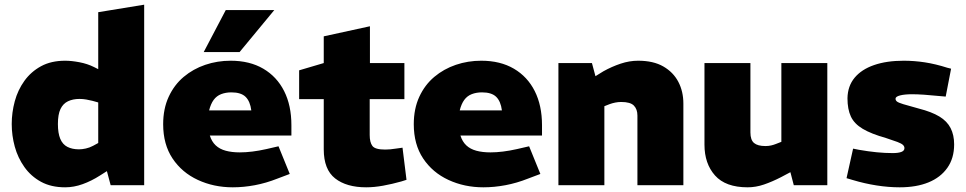

<svg xmlns="http://www.w3.org/2000/svg" viewBox="-20 -790 4122 819"><path d="M258 9Q198 9 155 -14.5Q112 -38 84 -77.5Q56 -117 43 -164.5Q30 -212 30 -261Q30 -310 43 -358Q56 -406 84 -445Q112 -484 155 -507.5Q198 -531 258 -531Q285 -531 319 -524.5Q353 -518 381 -504L399 -495V-738L595 -770V0H452L436 -60L406 -41Q370 -18 332.5 -4.5Q295 9 258 9ZM227 -261Q227 -222 237 -198Q247 -174 267.5 -163.5Q288 -153 317 -153Q330 -153 346 -156.5Q362 -160 377 -168L399 -180V-353L374 -360Q362 -363 348 -365.5Q334 -368 319 -368Q291 -368 270 -358Q249 -348 238 -325Q227 -302 227 -261Z M973 9Q892 9 824 -22.5Q756 -54 716 -114Q676 -174 676 -260Q676 -326 699.5 -377Q723 -428 763.5 -462Q804 -496 855.5 -513.5Q907 -531 964 -531Q1045 -531 1103 -497Q1161 -463 1192 -401.5Q1223 -340 1223 -256V-212H875Q883 -186 900 -170Q917 -154 943 -147Q969 -140 1003 -140Q1028 -140 1056.5 -143.5Q1085 -147 1116 -154L1168 -166L1216 -48L1163 -28Q1115 -9 1067 0Q1019 9 973 9ZM872 -319H1052Q1047 -358 1027.5 -377Q1008 -396 967 -396Q943 -396 923.5 -388.5Q904 -381 891.5 -364Q879 -347 872 -319ZM849 -568 943 -747H1150L1002 -568Z M1542 9Q1458 9 1409.5 -29Q1361 -67 1361 -153V-367H1256V-490L1361 -521V-635L1558 -678V-521H1705V-367H1557V-214Q1557 -183 1568.5 -167.5Q1580 -152 1623 -152Q1633 -152 1644.5 -153Q1656 -154 1668 -156L1697 -160L1714 -23L1692 -16Q1653 -5 1614.5 2Q1576 9 1542 9Z M2042 9Q1961 9 1893 -22.5Q1825 -54 1785 -114Q1745 -174 1745 -260Q1745 -326 1768.5 -377Q1792 -428 1832.5 -462Q1873 -496 1924.5 -513.5Q1976 -531 2033 -531Q2114 -531 2172 -497Q2230 -463 2261 -401.5Q2292 -340 2292 -256V-212H1944Q1952 -186 1969 -170Q1986 -154 2012 -147Q2038 -140 2072 -140Q2097 -140 2125.5 -143.5Q2154 -147 2185 -154L2237 -166L2285 -48L2232 -28Q2184 -9 2136 0Q2088 9 2042 9ZM1941 -319H2121Q2116 -358 2096.5 -377Q2077 -396 2036 -396Q2012 -396 1992.5 -388.5Q1973 -381 1960.5 -364Q1948 -347 1941 -319Z M2362 0V-521H2505L2520 -465L2554 -486Q2590 -506 2627.5 -518.5Q2665 -531 2702 -531Q2767 -531 2809.5 -506.5Q2852 -482 2873.5 -441Q2895 -400 2895 -348V0H2699V-297Q2699 -324 2684 -339.5Q2669 -355 2630 -355Q2617 -355 2604.5 -352.5Q2592 -350 2581 -346L2558 -337V0Z M3169 9Q3075 9 3030 -41.5Q2985 -92 2985 -173V-521H3181V-225Q3181 -193 3196.5 -180Q3212 -167 3245 -167Q3258 -167 3269 -169.5Q3280 -172 3290 -176L3313 -185V-521H3509V0H3366L3341 -96L3377 -69L3311 -34Q3274 -15 3239 -3Q3204 9 3169 9Z M3818 9Q3770 9 3719 1Q3668 -7 3618 -22L3591 -30L3619 -156L3644 -151Q3684 -144 3719.5 -140.5Q3755 -137 3788 -137Q3812 -137 3825 -142Q3838 -147 3838 -158Q3838 -166 3831.5 -172Q3825 -178 3808 -184.5Q3791 -191 3760 -201Q3696 -219 3660 -240.5Q3624 -262 3609.5 -293Q3595 -324 3595 -371Q3596 -423 3625.5 -458.5Q3655 -494 3708.5 -512.5Q3762 -531 3835 -531Q3880 -531 3925.5 -524Q3971 -517 4021 -501L4037 -497L4014 -378L3991 -380Q3952 -384 3922 -386Q3892 -388 3871 -388Q3839 -388 3819.5 -383Q3800 -378 3800 -369Q3800 -362 3806 -357Q3812 -352 3833.5 -345.5Q3855 -339 3899 -327Q3954 -313 3987 -293Q4020 -273 4035 -243.5Q4050 -214 4050 -174Q4050 -115 4021 -74Q3992 -33 3940.5 -12Q3889 9 3818 9Z"/></svg>

Font: REM ExtraBold
Style: Regular
Weight: 800
Designer: Octavio Pardo
Foundry: Ashler Design
Version: Version 1.005;gftools[0.9.28]